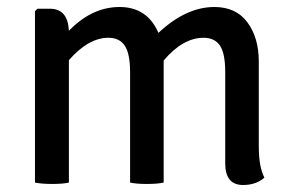

<svg xmlns="http://www.w3.org/2000/svg" viewBox="-20 -522 836 549"><path d="M352 -315Q352 -368 337 -391Q322 -414 290 -414Q233 -414 177 -350V0Q160 4 129.5 4Q99 4 80 0V-490L87 -497H123Q174 -497 177 -434Q243 -502 322 -502Q401 -502 433 -428Q512 -502 593 -502Q655 -502 687.5 -458Q720 -414 720 -346V-103Q720 -45 736 -14Q712 7 675 7Q624 7 624 -55V-316Q624 -369 609 -391.5Q594 -414 562 -414Q503 -414 448 -349V0Q431 4 400 4Q369 4 352 0Z"/></svg>

Font: Signika Negative
Style: Regular
Weight: 400
Designer: Anna Giedrys
Foundry: Anna Giedrys
Version: Version 1.001